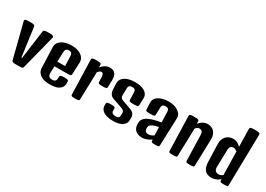

<svg xmlns="http://www.w3.org/2000/svg" viewBox="-1 -1702 3561 2569"><g transform="rotate(30 1779.5 -418.0)"><path d="M11.7 -551.3Q8.8 -561.5 11 -568.4Q13.2 -575.2 22 -579.3Q30.8 -583.5 47.6 -585.2Q64.5 -586.9 90.8 -586.9Q117.2 -586.9 132.3 -585.2Q147.5 -583.5 155.3 -579.6Q163.1 -575.7 165.8 -568.6Q168.5 -561.5 169.9 -551.3L228 -117.2H239.7L297.9 -551.3Q299.3 -561.5 302 -568.6Q304.7 -575.7 312.5 -579.6Q320.3 -583.5 335.4 -585.2Q350.6 -586.9 377 -586.9Q403.3 -586.9 420.2 -585.2Q437 -583.5 445.8 -579.3Q454.6 -575.2 456.8 -568.4Q459 -561.5 456.1 -551.3L323.2 -27.8Q320.8 -19 317.9 -13.7Q314.9 -8.3 308.3 -5.1Q301.8 -2 290.3 -1Q278.8 0 259.8 0H208Q189 0 177.5 -1Q166 -2 159.4 -5.1Q152.8 -8.3 149.9 -13.7Q147 -19 144.5 -27.8Z M522 -444.3Q520.5 -483.4 538.3 -511.5Q556.2 -539.6 586.2 -557.6Q616.2 -575.7 655 -584.2Q693.8 -592.8 734.4 -592.8Q772.9 -592.8 810.1 -584.2Q847.2 -575.7 876 -557.6Q904.8 -539.6 921.6 -511.5Q938.5 -483.4 937 -444.3L929.7 -264.2Q929.2 -254.9 926.5 -249.5Q923.8 -244.1 916.5 -241.2Q909.2 -238.3 895.8 -237.3Q882.3 -236.3 860.4 -236.3H669.9L667 -130.9Q666.5 -112.3 670.7 -99.6Q674.8 -86.9 683.1 -79.1Q691.4 -71.3 703.6 -67.9Q715.8 -64.5 731.4 -64.5Q762.7 -64.5 777.3 -78.1Q792 -91.8 792 -126.5V-141.6Q792 -150.9 794.4 -157Q796.9 -163.1 804 -166.7Q811 -170.4 824.2 -171.9Q837.4 -173.3 859.4 -173.3Q880.9 -173.3 894 -171.9Q907.2 -170.4 914.3 -166.7Q921.4 -163.1 923.6 -157.2Q925.8 -151.4 925.8 -142.1V-120.6Q925.8 -82 909.2 -57.6Q892.6 -33.2 865.5 -19Q838.4 -4.9 803.5 0.5Q768.6 5.9 731.9 5.9Q694.8 5.9 659.7 -1.2Q624.5 -8.3 596.9 -24.7Q569.3 -41 552 -67.9Q534.7 -94.7 533.2 -134.8ZM792 -309.6 787.1 -452.6Q786.6 -473.1 782.5 -485.8Q778.3 -498.5 771.2 -505.4Q764.2 -512.2 754.6 -514.4Q745.1 -516.6 734.4 -516.6Q722.2 -516.6 711.9 -514.4Q701.7 -512.2 694.1 -505.4Q686.5 -498.5 681.9 -485.8Q677.2 -473.1 676.8 -452.6L672.4 -309.6Z M1045.4 -551.3Q1045.4 -561.5 1047.6 -568.6Q1049.8 -575.7 1057.4 -579.6Q1064.9 -583.5 1079.8 -585.2Q1094.7 -586.9 1119.6 -586.9Q1144.5 -586.9 1159.2 -585.2Q1173.8 -583.5 1181.6 -579.6Q1189.5 -575.7 1191.7 -568.6Q1193.8 -561.5 1193.8 -551.3V-522.5Q1207.5 -537.6 1221.9 -550.5Q1236.3 -563.5 1252.2 -572.8Q1268.1 -582 1285.9 -587.4Q1303.7 -592.8 1324.2 -592.8Q1347.7 -592.8 1367.9 -585.9Q1388.2 -579.1 1402.6 -564Q1417 -548.8 1424.8 -524.7Q1432.6 -500.5 1431.6 -465.8L1428.2 -353.5Q1428.2 -344.2 1425.5 -338.9Q1422.9 -333.5 1415.5 -330.6Q1408.2 -327.6 1394.8 -326.7Q1381.3 -325.7 1359.4 -325.7Q1337.4 -325.7 1324.2 -326.7Q1311 -327.6 1304 -330.6Q1296.9 -333.5 1294.7 -338.9Q1292.5 -344.2 1292 -353.5L1290 -420.4Q1289.6 -439.5 1286.6 -452.1Q1283.7 -464.8 1278.6 -472.2Q1273.4 -479.5 1266.6 -482.4Q1259.8 -485.4 1251 -485.4Q1236.8 -485.4 1223.9 -474.6Q1210.9 -463.9 1200.7 -450.7L1188.5 -27.8Q1188.5 -18.6 1186 -13.2Q1183.6 -7.8 1176.8 -4.9Q1169.9 -2 1157.5 -1Q1145 0 1124.5 0Q1104 0 1091.6 -1Q1079.1 -2 1072.5 -4.9Q1065.9 -7.8 1063.5 -13.2Q1061 -18.6 1061 -27.8Z M1512.7 -142.1Q1512.7 -151.4 1515.1 -157.2Q1517.6 -163.1 1524.7 -166.7Q1531.7 -170.4 1544.9 -171.9Q1558.1 -173.3 1579.6 -173.3Q1601.6 -173.3 1614.7 -171.9Q1627.9 -170.4 1635 -166.7Q1642.1 -163.1 1644.5 -157Q1647 -150.9 1647 -141.6V-117.7Q1647 -87.9 1664.3 -76.2Q1681.6 -64.5 1713.4 -64.5Q1745.1 -64.5 1757.6 -77.9Q1770 -91.3 1770 -122.6V-146.5Q1770 -158.7 1766.8 -167.5Q1763.7 -176.3 1757.3 -182.9Q1751 -189.5 1741 -194.3Q1731 -199.2 1717.8 -203.6L1573.2 -254.4Q1538.6 -266.6 1521.7 -294.4Q1504.9 -322.3 1503.4 -362.8L1500.5 -448.2Q1499 -487.3 1516.6 -514.6Q1534.2 -542 1564 -559.3Q1593.8 -576.7 1632.3 -584.7Q1670.9 -592.8 1711.4 -592.8Q1751 -592.8 1788.6 -585.9Q1826.2 -579.1 1855.2 -563.2Q1884.3 -547.4 1901.1 -521.2Q1918 -495.1 1916.5 -456.1L1912.6 -353.5Q1912.1 -344.2 1909.4 -338.9Q1906.7 -333.5 1899.4 -330.6Q1892.1 -327.6 1878.7 -326.7Q1865.2 -325.7 1843.3 -325.7Q1819.3 -325.7 1804.9 -326.7Q1790.5 -327.6 1782.7 -330.6Q1774.9 -333.5 1772.2 -338.9Q1769.5 -344.2 1769.5 -353.5L1766.1 -464.4Q1765.6 -480.5 1761.5 -490.7Q1757.3 -501 1750.2 -506.8Q1743.2 -512.7 1733.4 -514.6Q1723.6 -516.6 1711.4 -516.6Q1699.2 -516.6 1689.2 -514.4Q1679.2 -512.2 1671.9 -506.3Q1664.6 -500.5 1660.4 -490.5Q1656.2 -480.5 1655.8 -464.8L1652.3 -358.9Q1651.4 -335 1662.4 -319.6Q1673.3 -304.2 1698.7 -295.9L1821.8 -252Q1846.7 -243.2 1862.8 -232.9Q1878.9 -222.7 1888.4 -209Q1897.9 -195.3 1901.4 -178Q1904.8 -160.6 1903.8 -137.2L1902.8 -114.7Q1901.4 -81.1 1885.5 -58.1Q1869.6 -35.2 1843.5 -20.8Q1817.4 -6.3 1783.9 -0.2Q1750.5 5.9 1713.9 5.9Q1678.2 5.9 1642.3 0.2Q1606.4 -5.4 1577.6 -19.8Q1548.8 -34.2 1530.8 -58.8Q1512.7 -83.5 1512.7 -122.1Z M2019 -142.1Q2018.6 -169.4 2030.8 -190.2Q2043 -210.9 2062.3 -226.6Q2081.5 -242.2 2106 -253.2Q2130.4 -264.2 2154.3 -272Q2185.1 -282.2 2219.5 -289.6Q2253.9 -296.9 2286.6 -302.2L2282.2 -463.9Q2281.2 -490.7 2268.8 -503.7Q2256.3 -516.6 2229.5 -516.6Q2216.8 -516.6 2206.5 -514.6Q2196.3 -512.7 2188.7 -506.8Q2181.2 -501 2176.8 -490.7Q2172.4 -480.5 2171.9 -464.4L2168.5 -353.5Q2168.5 -344.2 2165.8 -338.9Q2163.1 -333.5 2155.3 -330.6Q2147.5 -327.6 2133.1 -326.7Q2118.7 -325.7 2094.7 -325.7Q2072.8 -325.7 2059.1 -326.7Q2045.4 -327.6 2038.1 -330.6Q2030.8 -333.5 2028.3 -338.9Q2025.9 -344.2 2025.4 -353.5L2021.5 -457.5Q2020.5 -483.4 2030.3 -503.7Q2040 -523.9 2056.9 -538.8Q2073.7 -553.7 2095.5 -564Q2117.2 -574.2 2140.9 -580.8Q2164.6 -587.4 2188 -590.1Q2211.4 -592.8 2231 -592.8Q2272.9 -592.8 2310.8 -583.3Q2348.6 -573.7 2377 -555.7Q2405.3 -537.6 2421.6 -511.5Q2438 -485.4 2437 -451.7L2421.9 -27.8Q2421.4 -18.6 2419.2 -13.2Q2417 -7.8 2410.2 -4.9Q2403.3 -2 2390.9 -1Q2378.4 0 2357.9 0Q2338.9 0 2327.4 -1Q2315.9 -2 2309.8 -4.9Q2303.7 -7.8 2301.5 -13.2Q2299.3 -18.6 2299.3 -27.8L2298.8 -44.9Q2285.6 -35.2 2270 -26.1Q2254.4 -17.1 2236.8 -10Q2219.2 -2.9 2199.5 1.5Q2179.7 5.9 2158.2 5.9Q2124 5.9 2098.1 -3.7Q2072.3 -13.2 2054.9 -29.5Q2037.6 -45.9 2028.8 -68.1Q2020 -90.3 2019.5 -115.7ZM2152.8 -130.4Q2152.8 -115.7 2157.2 -105.2Q2161.6 -94.7 2168.9 -88.1Q2176.3 -81.5 2186.3 -78.4Q2196.3 -75.2 2208 -75.2Q2236.3 -75.2 2256.8 -84.5Q2277.3 -93.8 2292 -106L2288.6 -231.4Q2262.2 -227.1 2242.2 -221.4Q2222.2 -215.8 2206.5 -209Q2182.1 -197.8 2167.5 -184.3Q2152.8 -170.9 2152.8 -149.4Z M2555.2 -551.3Q2555.2 -561.5 2557.4 -568.6Q2559.6 -575.7 2567.1 -579.6Q2574.7 -583.5 2589.6 -585.2Q2604.5 -586.9 2629.4 -586.9Q2654.3 -586.9 2669.2 -585.2Q2684.1 -583.5 2691.7 -579.6Q2699.2 -575.7 2701.4 -568.6Q2703.6 -561.5 2703.6 -551.3L2702.6 -521.5Q2716.3 -537.1 2730.7 -550Q2745.1 -563 2761.5 -572.5Q2777.8 -582 2796.4 -587.4Q2814.9 -592.8 2836.9 -592.8Q2866.7 -592.8 2892.3 -582Q2918 -571.3 2936.3 -550.8Q2954.6 -530.3 2964.6 -501Q2974.6 -471.7 2973.6 -434.6L2961.9 -27.8Q2961.9 -18.6 2959.5 -13.2Q2957 -7.8 2950.2 -4.9Q2943.4 -2 2930.9 -1Q2918.5 0 2897.9 0Q2877.4 0 2865 -1Q2852.5 -2 2845.9 -4.9Q2839.4 -7.8 2836.9 -13.2Q2834.5 -18.6 2834.5 -27.8L2823.2 -420.4Q2822.8 -439.5 2818.4 -452.1Q2814 -464.8 2806.6 -472.2Q2799.3 -479.5 2789.3 -482.4Q2779.3 -485.4 2767.6 -485.4Q2749 -485.4 2734.9 -475.1Q2720.7 -464.8 2710.4 -450.7L2698.2 -27.8Q2698.2 -18.6 2695.8 -13.2Q2693.4 -7.8 2686.5 -4.9Q2679.7 -2 2667.2 -1Q2654.8 0 2634.3 0Q2613.8 0 2601.3 -1Q2588.9 -2 2582.3 -4.9Q2575.7 -7.8 2573.2 -13.2Q2570.8 -18.6 2570.8 -27.8Z M3082 -431.2Q3081.1 -466.3 3091.3 -496.1Q3101.6 -525.9 3121.3 -547.4Q3141.1 -568.8 3168.9 -580.8Q3196.8 -592.8 3231 -592.8Q3251.5 -592.8 3269 -587.4Q3286.6 -582 3301.3 -574Q3315.9 -565.9 3327.4 -556.2Q3338.9 -546.4 3347.2 -537.6L3341.8 -806.2Q3341.8 -816.4 3344 -823.5Q3346.2 -830.6 3354.5 -834.5Q3362.8 -838.4 3378.7 -840.1Q3394.5 -841.8 3420.9 -841.8Q3447.3 -841.8 3463.1 -840.1Q3479 -838.4 3487.3 -834.5Q3495.6 -830.6 3497.8 -823.5Q3500 -816.4 3500 -806.2L3484.9 -27.8Q3484.9 -18.6 3482.4 -13.2Q3480 -7.8 3473.1 -4.9Q3466.3 -2 3453.9 -1Q3441.4 0 3420.9 0Q3401.9 0 3390.4 -1Q3378.9 -2 3372.8 -4.9Q3366.7 -7.8 3364.5 -13.2Q3362.3 -18.6 3362.3 -27.8V-46.4Q3352.1 -37.1 3338.6 -27.8Q3325.2 -18.6 3308.6 -11Q3292 -3.4 3272.5 1.2Q3252.9 5.9 3230.5 5.9Q3198.7 5.9 3173.6 -2.9Q3148.4 -11.7 3130.6 -31Q3112.8 -50.3 3102.5 -81.3Q3092.3 -112.3 3090.8 -156.2ZM3225.6 -156.2Q3224.6 -120.1 3242.4 -100.8Q3260.3 -81.5 3291.5 -81.5Q3312 -81.5 3328.4 -89.1Q3344.7 -96.7 3356 -106.4L3348.6 -466.8Q3336.9 -476.6 3320.8 -484.1Q3304.7 -491.7 3288.1 -491.7Q3277.3 -491.7 3267.6 -488.5Q3257.8 -485.4 3250.2 -478.3Q3242.7 -471.2 3238 -459.5Q3233.4 -447.8 3232.9 -431.2Z"/></g></svg>

Font: Denk One
Style: Regular
Weight: 400
Designer: Irina Smirnova
Foundry: Irina Smirnova
Version: Version 1.002